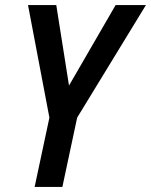

<svg xmlns="http://www.w3.org/2000/svg" viewBox="-20 -734 593 754"><path d="M174 -272 90 -714H201L251 -398L434 -714H553L283 -272L225 0H116Z"/></svg>

Font: Noto Sans UI NarrowMedium
Style: Italic
Weight: 500
Width: 4
Italic angle: -12°
Designer: Monotype Design Team
Foundry: Monotype Imaging Inc.
Version: Version 1.001